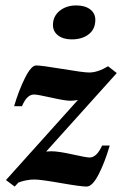

<svg xmlns="http://www.w3.org/2000/svg" viewBox="-20 -677 451 707"><path d="M267 -309Q252 -306 239 -306Q220 -306 169 -317.5Q118 -329 105 -329Q79 -329 61 -286H32Q49 -344 72 -390Q95 -436 113 -436Q133 -436 210.5 -423Q288 -410 308 -410Q340 -410 378 -433L410 -408L150 -119Q161 -120 169 -120Q195 -120 246.5 -108.5Q298 -97 310 -97Q336 -97 356 -141H384Q366 -79 343 -34.5Q320 10 299 10Q278 10 203.5 -3Q129 -16 107 -16Q78 -16 48 -5L34 10L2 -14ZM175 -585Q175 -617 199.5 -637Q224 -657 261 -657Q293 -657 312 -642.5Q331 -628 331 -604Q331 -570 307 -551Q283 -532 244 -532Q213 -532 194 -546.5Q175 -561 175 -585Z"/></svg>

Font: Unna
Style: Bold Italic
Weight: 700
Italic angle: -8.05°
Designer: Jorge de Buen Unna
Foundry: Omnibus-Type
Version: Version 2.008